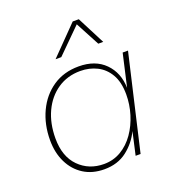

<svg xmlns="http://www.w3.org/2000/svg" viewBox="-134 -832 856 946"><g transform="rotate(-20 294.0 -359.0)"><path d="M253 10Q190 10 144.5 -19Q99 -48 74 -99Q49 -150 49 -216Q49 -298 80.5 -365Q112 -432 169.5 -471Q227 -510 305 -510Q392 -510 442 -459.5Q492 -409 494 -329L533 -500H561L445 0H419L446 -120Q420 -65 371.5 -27.5Q323 10 253 10ZM260 -15Q309 -15 349.5 -39Q390 -63 419 -104.5Q448 -146 463.5 -197Q479 -248 479 -300Q479 -365 455 -406Q431 -447 391.5 -466.5Q352 -486 305 -486Q237 -486 185.5 -451Q134 -416 105.5 -355Q77 -294 77 -215Q77 -120 129 -67.5Q181 -15 260 -15ZM211 -582 354 -728H386L461 -582H435L368 -708L241 -582Z"/></g></svg>

Font: Work Sans ExtraLight
Style: Italic
Weight: 200
Italic angle: -13°
Designer: Wei Huang
Foundry: Wei Huang
Version: Version 2.012; ttfautohint (v1.8.3)